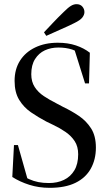

<svg xmlns="http://www.w3.org/2000/svg" viewBox="-20 -885 521 921"><path d="M218 16Q166 16 120.5 1.5Q75 -13 39 -36L47 -189H66L116 -12L71 -39L69 -53Q97 -36 119 -26Q141 -16 164 -11.5Q187 -7 215 -7Q255 -7 286.5 -22Q318 -37 336.5 -67.5Q355 -98 355 -145Q355 -182 338.5 -207.5Q322 -233 294.5 -252Q267 -271 235 -286L202 -302Q164 -322 129 -346Q94 -370 72 -406Q50 -442 50 -497Q50 -553 76 -594Q102 -635 149 -657.5Q196 -680 257 -680Q306 -680 344.5 -667Q383 -654 411 -632L407 -485H388L335 -654L385 -634L387 -607Q356 -638 326 -647.5Q296 -657 260 -657Q224 -657 195 -643.5Q166 -630 148 -601.5Q130 -573 130 -529Q130 -493 146.5 -467.5Q163 -442 191 -423.5Q219 -405 251 -389L283 -372Q323 -353 358.5 -329Q394 -305 417 -269Q440 -233 440 -177Q440 -120 415.5 -76Q391 -32 342 -8Q293 16 218 16ZM191 -730Q212 -752 234 -775.5Q256 -799 286 -828Q307 -849 320.5 -857Q334 -865 347 -865Q365 -865 375 -853.5Q385 -842 385 -827Q385 -814 375 -801Q365 -788 336 -774Q306 -759 273.5 -745Q241 -731 202 -713Z"/></svg>

Font: Source Serif 4 60pt SemiBold
Style: Regular
Weight: 600
Version: Version 4.004;hotconv 1.0.116;makeotfexe 2.5.65601